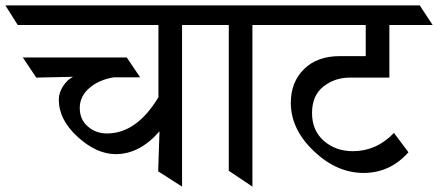

<svg xmlns="http://www.w3.org/2000/svg" viewBox="-86 -695 1631 715"><path d="M345 -121Q274 -121 203.5 -185Q133 -249 133 -324Q133 -349 148.5 -373.5Q164 -398 186 -409L49 -406L-1 -481H386L436 -407H338Q282 -398 246.5 -367Q211 -336 211 -293Q211 -250 241 -224Q271 -198 312 -198Q423 -198 504 -333V-602H-20L-66 -675H699L744 -602H592V0L503 -57L508 -206Q434 -121 345 -121Z M854 -602V0L766 -59V-602H657L616 -675H961L1002 -602Z M1364 -602V-406H1217Q1160 -406 1118 -372.5Q1076 -339 1076 -274Q1076 -209 1120 -170.5Q1164 -132 1228 -132Q1316 -132 1381 -200L1435 -128Q1367 -51 1267.5 -51Q1168 -51 1082.5 -132.5Q997 -214 997 -312Q997 -389 1046 -437.5Q1095 -486 1179 -486H1276V-602H921L873 -675H1477L1525 -602Z"/></svg>

Font: Halant Medium
Style: Regular
Weight: 500
Designer: Hitesh Malaviya (Devanagari), Satya Rajpurohit (Latin)
Foundry: Indian Type Foundry
Version: Version 1.101;PS 1.0;hotconv 1.0.78;makeotf.lib2.5.61930; tt